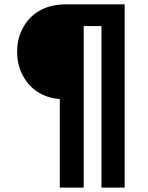

<svg xmlns="http://www.w3.org/2000/svg" viewBox="-20 -710 684 886"><path d="M255.9 -252.9Q197.3 -257.3 153.8 -286.1Q109.4 -314.5 84 -363.8Q59.1 -410.6 59.1 -472.2Q59.1 -534.7 86.9 -583Q114.7 -634.3 165 -662.1Q214.8 -689.9 286.1 -689.9H555.2V155.8H448.2V-589.8H366.2V155.8H255.9Z"/></svg>

Font: D-DIN-PRO
Style: Bold
Weight: 700
Designer: Charles Nix
Foundry: Datto Inc.
Version: Version 1.000;hotconv 1.0.109;makeotfexe 2.5.65596